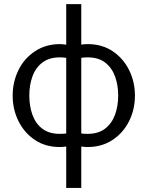

<svg xmlns="http://www.w3.org/2000/svg" viewBox="-20 -710 722 940"><path d="M377.9 210H304.2V7.3Q288.6 9.8 272.9 9.8Q202.1 9.8 150.4 -25.1Q98.6 -60.1 70.3 -117.4Q42 -174.8 42 -242.2Q42 -308.6 70.3 -366.7Q98.6 -424.8 153.3 -460.4Q206.1 -494.1 272.9 -494.1Q294.9 -493.2 304.2 -491.2V-689.9H377.9V-491.2Q391.6 -494.1 408.7 -494.1Q480 -494.1 532 -459Q584 -423.8 612.3 -366.5Q640.6 -309.1 640.6 -242.2Q640.6 -173.3 611.6 -116Q582.5 -58.6 530.3 -24.4Q478 9.8 408.7 9.8Q393.6 9.8 377.9 7.3ZM272.9 -54.7Q294.9 -54.7 304.2 -56.6V-426.8Q288.6 -429.2 272.9 -429.2Q220.7 -429.2 187.5 -403.8Q154.3 -378.4 138.9 -335.9Q123.5 -293.5 123.5 -242.2Q123.5 -190.4 138.9 -147.7Q154.3 -105 187.3 -79.8Q220.2 -54.7 272.9 -54.7ZM408.7 -54.7Q461.4 -54.7 494.4 -80.1Q527.3 -105.5 543 -147.9Q558.6 -190.4 558.6 -242.2Q558.6 -292.5 543.5 -335Q528.3 -377.4 495.4 -403.3Q462.4 -429.2 408.7 -429.2Q393.6 -429.2 377.9 -426.8V-56.6Q387.2 -54.7 408.7 -54.7Z"/></svg>

Font: Acari Sans
Style: Regular
Weight: 400
Designer: Alfredo Marco Pradil and Stefan Peev
Foundry: Hanken Design Co.
Version: Version 1.045;February 4, 2021;FontCreator 13.0.0.2655 64-bi